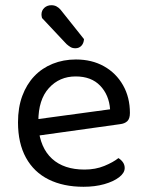

<svg xmlns="http://www.w3.org/2000/svg" viewBox="-20 -703 559 736"><path d="M104 -180 100 -243 402 -284Q398 -339 364 -374.5Q330 -410 270 -410Q208 -410 167.5 -365.5Q127 -321 127 -238V-216Q134 -136 179.5 -94.5Q225 -53 304 -53Q346 -53 380 -67Q414 -81 434 -97Q445 -90 451.5 -80.5Q458 -71 458 -59Q458 -40 436.5 -23.5Q415 -7 379.5 3Q344 13 300 13Q223 13 166.5 -15Q110 -43 79.5 -98.5Q49 -154 49 -234Q49 -291 65.5 -335.5Q82 -380 111.5 -411Q141 -442 182 -458.5Q223 -475 271 -475Q332 -475 378.5 -449Q425 -423 451.5 -376.5Q478 -330 478 -270Q478 -248 468 -238.5Q458 -229 440 -227ZM235 -534 141 -634Q140 -638 139.5 -641.5Q139 -645 139 -647Q139 -663 150 -673Q161 -683 177 -683Q188 -683 196.5 -678.5Q205 -674 212 -666L302 -553Q301 -537 292 -527.5Q283 -518 269 -518Q258 -518 250.5 -522.5Q243 -527 235 -534Z"/></svg>

Font: Baloo Paaji 2
Style: Regular
Weight: 400
Designer: Shuchita Grover, Noopur Datye and Ek Type
Foundry: Ek Type
Version: Version 1.700